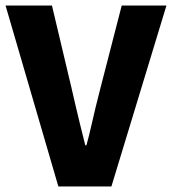

<svg xmlns="http://www.w3.org/2000/svg" viewBox="-28 -671 619 691"><path d="M182 0 -8 -651H159L229 -356Q237 -321 245 -286.5Q253 -252 261.5 -218Q270 -184 279 -148H283Q293 -184 300.5 -218Q308 -252 316.5 -286.5Q325 -321 334 -356L410 -651H571L373 0Z"/></svg>

Font: Mada ExtraBold
Style: Regular
Weight: 800
Designer: Khaled Hosny
Version: Version 1.5